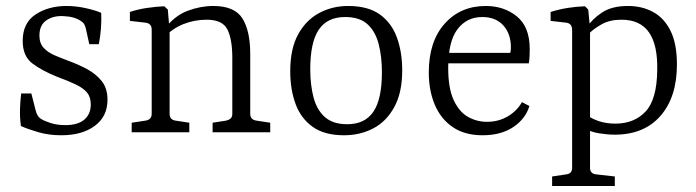

<svg xmlns="http://www.w3.org/2000/svg" viewBox="-20 -443 2331 643"><path d="M50 -21Q46 -51 47 -79Q48 -107 51 -130H85L99 -75Q104 -53 117 -45Q128 -38 149.5 -31Q171 -24 199 -24Q241 -24 262.5 -42.5Q284 -61 284 -93Q284 -118 271.5 -133Q259 -148 234 -160Q209 -172 171 -186Q121 -206 88.5 -230.5Q56 -255 56 -306Q56 -366 99 -394.5Q142 -423 203 -423Q234 -423 266 -416Q298 -409 319 -400Q320 -373 318 -347Q316 -321 311 -295H279L268 -345Q266 -355 262 -362Q258 -369 247 -375Q240 -380 226.5 -384Q213 -388 193 -389Q159 -391 135.5 -375Q112 -359 112 -324Q112 -298 126.5 -282.5Q141 -267 163.5 -257.5Q186 -248 210 -239Q243 -227 272.5 -211Q302 -195 321 -171Q340 -147 340 -109Q340 -53 297.5 -21.5Q255 10 185 10Q143 10 107.5 -0.5Q72 -11 50 -21Z M692 0V-32L737 -39Q746 -41 752 -46Q758 -51 758 -62V-249Q758 -312 741.5 -344.5Q725 -377 672 -377Q631 -377 593.5 -362Q556 -347 527 -315L530 -345Q564 -390 607.5 -406.5Q651 -423 694 -423Q766 -423 792 -381Q818 -339 818 -263V-62Q818 -42 839 -39L885 -32V0ZM421 0V-32L467 -39Q488 -42 488 -62V-344Q488 -364 468 -367L415 -373V-403Q442 -412 473 -416.5Q504 -421 530 -422L542 -411L548 -340V-62Q548 -42 568 -39L614 -32V0Z M1259 -201Q1259 -254 1248 -296Q1237 -338 1210.5 -362Q1184 -386 1136 -386Q1076 -386 1047.5 -343.5Q1019 -301 1019 -211Q1019 -159 1030 -117Q1041 -75 1068 -51Q1095 -27 1143 -27Q1202 -27 1230.5 -69Q1259 -111 1259 -201ZM952 -204Q952 -280 978.5 -328Q1005 -376 1049 -399.5Q1093 -423 1146 -423Q1212 -423 1251.5 -395Q1291 -367 1309 -318Q1327 -269 1327 -207Q1327 -133 1300.5 -84.5Q1274 -36 1230 -13Q1186 10 1132 10Q1067 10 1027.5 -18Q988 -46 970 -94.5Q952 -143 952 -204Z M1416 -200Q1416 -304 1469 -363.5Q1522 -423 1607 -423Q1668 -423 1711 -388Q1754 -353 1754 -279Q1754 -270 1753.5 -256Q1753 -242 1751 -231H1462V-266H1689Q1690 -271 1690.5 -275Q1691 -279 1691 -284Q1691 -330 1665.5 -358Q1640 -386 1595 -386Q1543 -386 1512 -345Q1481 -304 1481 -216Q1481 -147 1499.5 -107.5Q1518 -68 1547.5 -51.5Q1577 -35 1611 -35Q1649 -35 1680 -53Q1711 -71 1728 -101L1753 -88Q1740 -45 1699 -17.5Q1658 10 1596 10Q1536 10 1496 -17.5Q1456 -45 1436 -92.5Q1416 -140 1416 -200Z M1829 180V148L1876 141Q1896 139 1896 119V-343Q1896 -364 1877 -367L1824 -373V-403Q1853 -412 1881.5 -416.5Q1910 -421 1939 -422L1950 -411L1956 -348V119Q1956 139 1977 141L2039 148V180ZM2039 8Q2015 8 1986.5 3.5Q1958 -1 1939 -13L1949 -56Q1960 -46 1985 -37.5Q2010 -29 2041 -29Q2104 -29 2142 -69.5Q2180 -110 2181 -208Q2183 -292 2153.5 -334.5Q2124 -377 2061 -377Q2023 -377 1996.5 -362.5Q1970 -348 1953 -331L1943 -349Q1963 -379 1996 -401Q2029 -423 2083 -423Q2130 -423 2167 -403Q2204 -383 2225.5 -340Q2247 -297 2247 -227Q2247 -118 2192 -55Q2137 8 2039 8Z"/></svg>

Font: Rasa Light
Style: Regular
Weight: 300
Designer: Anna Giedrys (Yrsa+Rasa design), David Brezina (Yrsa art-direction, Rasa art-direction, design)
Foundry: Rosetta Type Foundry
Version: Version 2.004